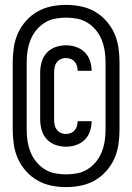

<svg xmlns="http://www.w3.org/2000/svg" viewBox="-20 -732 540 784"><path d="M249 -133Q227 -133 206 -140.5Q185 -148 170.5 -164Q156 -180 150 -201.5Q144 -223 144 -245V-435Q144 -457 150 -478.5Q156 -500 170.5 -516Q185 -532 206 -539.5Q227 -547 249 -547Q270 -547 290 -540.5Q310 -534 325 -519.5Q340 -505 347 -485Q354 -465 354 -445V-443H297V-444Q297 -454 294 -463.5Q291 -473 284.5 -480.5Q278 -488 268.5 -491.5Q259 -495 249 -495Q238 -495 228 -490.5Q218 -486 211.5 -477Q205 -468 203 -457Q201 -446 201 -435V-245Q201 -234 203 -223Q205 -212 211.5 -203Q218 -194 228 -189.5Q238 -185 249 -185Q259 -185 268.5 -188.5Q278 -192 284.5 -199.5Q291 -207 294 -216.5Q297 -226 297 -236V-237H354V-235Q354 -215 347 -195Q340 -175 325 -160.5Q310 -146 290 -139.5Q270 -133 249 -133ZM250 32Q220 32 190 26Q160 20 133.5 5Q107 -10 86.5 -33Q66 -56 53.5 -83.5Q41 -111 36.5 -141.5Q32 -172 32 -202V-478Q32 -508 36.5 -538.5Q41 -569 53.5 -596.5Q66 -624 86.5 -647Q107 -670 133.5 -685Q160 -700 190 -706Q220 -712 250 -712Q280 -712 310 -706Q340 -700 366.5 -685Q393 -670 413.5 -647Q434 -624 446.5 -596.5Q459 -569 463.5 -538.5Q468 -508 468 -478V-202Q468 -172 463.5 -141.5Q459 -111 446.5 -83.5Q434 -56 413.5 -33Q393 -10 366.5 5Q340 20 310 26Q280 32 250 32ZM250 -20Q273 -20 296 -24.5Q319 -29 338.5 -41.5Q358 -54 372.5 -72Q387 -90 395.5 -111.5Q404 -133 407.5 -156Q411 -179 411 -202V-478Q411 -501 407.5 -524Q404 -547 395.5 -568.5Q387 -590 372.5 -608Q358 -626 338.5 -638.5Q319 -651 296 -655.5Q273 -660 250 -660Q227 -660 204 -655.5Q181 -651 161.5 -638.5Q142 -626 127.5 -608Q113 -590 104.5 -568.5Q96 -547 92.5 -524Q89 -501 89 -478V-202Q89 -179 92.5 -156Q96 -133 104.5 -111.5Q113 -90 127.5 -72Q142 -54 161.5 -41.5Q181 -29 204 -24.5Q227 -20 250 -20Z"/></svg>

Font: Iosevka NFM
Style: Regular
Weight: 400
Monospace: yes
Designer: Belleve Invis
Foundry: Belleve Invis
Version: Version 29.0.4; ttfautohint (v1.8.4);Nerd Fonts 3.3.0